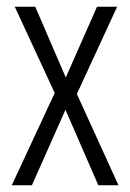

<svg xmlns="http://www.w3.org/2000/svg" viewBox="-20 -552 388 572"><path d="M143 -275 15 0H75L175 -225L273 0H333L209 -272L329 -532H269L176 -321L85 -532H24Z"/></svg>

Font: Noto Sans Bengali ExtraCondensed Light
Style: Regular
Weight: 300
Width: 2
Designer: Joana Ranito - Universal Thirst; Jelle Bosma - Monotype Design Team
Foundry: Universal Thirst ehf.
Version: Version 3.000